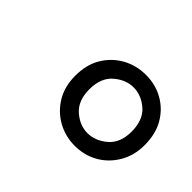

<svg xmlns="http://www.w3.org/2000/svg" viewBox="-66 -826 481 481"><g transform="rotate(45 174.0 -586.0)"><path d="M225 -460Q192 -460 164 -475.5Q136 -491 119 -519Q102 -547 102 -585Q102 -625 119 -653Q136 -681 164 -696.5Q192 -712 226 -712Q260 -712 287.5 -696.5Q315 -681 331.5 -653Q348 -625 348 -585Q348 -548 331 -519.5Q314 -491 286.5 -475.5Q259 -460 225 -460ZM225 -505Q253 -505 277 -525.5Q301 -546 301 -586Q301 -627 277.5 -647.5Q254 -668 226 -668Q199 -668 175 -647.5Q151 -627 151 -586Q151 -546 174.5 -525.5Q198 -505 225 -505Z"/></g></svg>

Font: DM Sans 28pt ExtraLight
Style: Italic
Weight: 250
Italic angle: -10°
Version: Version 4.004;gftools[0.9.30]